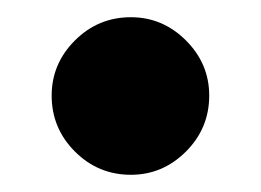

<svg xmlns="http://www.w3.org/2000/svg" viewBox="-20 -455 303 223"><path d="M132 -252Q94 -252 67 -279Q40 -306 40 -344Q40 -381 67 -408Q94 -435 132 -435Q169 -435 196 -408Q223 -381 223 -344Q223 -306 196 -279Q169 -252 132 -252Z"/></svg>

Font: Figtree Light ExtraBold
Style: Regular
Weight: 800
Version: Version 2.001;gftools[0.9.30]